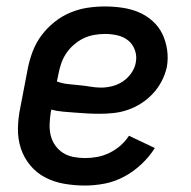

<svg xmlns="http://www.w3.org/2000/svg" viewBox="-20 -562 590 594"><path d="M243 12Q210 12 178.5 6.5Q147 1 120 -13Q93 -27 73.5 -50.5Q54 -74 44.5 -103Q35 -132 35.5 -164.5Q36 -197 43 -230L66 -350Q71 -376 81 -402.5Q91 -429 108 -452Q125 -475 148 -493.5Q171 -512 197.5 -523Q224 -534 251 -538Q278 -542 304 -542Q332 -542 359 -538Q386 -534 409.5 -524Q433 -514 452 -497Q471 -480 482 -457.5Q493 -435 497 -408Q501 -381 496 -354Q491 -332 480.5 -311.5Q470 -291 454 -273.5Q438 -256 418 -243Q398 -230 376.5 -222.5Q355 -215 333 -212.5Q311 -210 289 -210Q270 -210 251 -211Q232 -212 213.5 -213.5Q195 -215 176 -216.5Q157 -218 139 -223L137 -214Q134 -195 133.5 -177Q133 -159 137 -142.5Q141 -126 151 -112Q161 -98 175 -89Q189 -80 207 -76.5Q225 -73 243 -73Q262 -73 281 -76.5Q300 -80 318.5 -89Q337 -98 352.5 -111.5Q368 -125 379 -142L459 -104Q442 -77 417.5 -54Q393 -31 364 -15.5Q335 0 304 6Q273 12 243 12ZM293 -291Q310 -291 327.5 -295.5Q345 -300 360 -310Q375 -320 386 -335.5Q397 -351 400 -368Q404 -388 397.5 -406.5Q391 -425 377 -436.5Q363 -448 344 -452.5Q325 -457 305 -457Q289 -457 271.5 -454Q254 -451 238.5 -443.5Q223 -436 209 -424Q195 -412 185 -397Q175 -382 169.5 -366Q164 -350 161 -334L156 -310Q172 -304 189 -302Q206 -300 224 -298.5Q242 -297 259 -294Q276 -291 293 -291Z"/></svg>

Font: Lode Dark Term
Style: Bold Italic
Weight: 700
Italic angle: -11°
Monospace: yes
Designer: Belleve Invis
Foundry: Belleve Invis
Version: Version 29.2.0